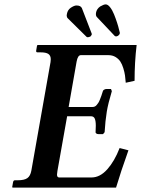

<svg xmlns="http://www.w3.org/2000/svg" viewBox="-20 -850 649 870"><path d="M37.1 0 35.2 -2 39.1 -23.9Q40.5 -33.2 47.9 -33.2H61Q90.3 -33.2 104 -43Q117.7 -52.7 122.1 -77.1L209 -568.8Q210 -577.6 210 -581.5Q210 -598.1 199.2 -605.5Q188.5 -612.8 164.1 -612.8H149.9Q142.6 -612.8 144 -621.1L147.9 -644L150.9 -646H599.1Q589.8 -567.4 589.8 -483.9L549.8 -475.1Q548.3 -493.7 546.4 -508.1Q544.4 -522.5 538.8 -540.8Q533.2 -559.1 525.4 -571Q517.6 -583 503.7 -591.6Q489.7 -600.1 471.2 -600.1H346.2Q332.5 -600.1 327.1 -570.8L291 -365.2H398.9Q404.8 -365.2 409.7 -367.4Q414.6 -369.6 418.9 -375.2Q423.3 -380.9 426.3 -385.3Q429.2 -389.6 433.3 -400.1Q437.5 -410.6 439.5 -416.5L445.8 -436Q445.8 -439.5 450.9 -443.1Q456.1 -446.8 462.9 -446.8H482.9L486.8 -437Q469.7 -379.9 463.9 -344.2Q457 -301.8 454.1 -251L446.8 -242.2H426.8Q419.9 -242.2 416 -245.4Q412.1 -248.5 413.1 -252Q414.1 -272.5 414.1 -280.3Q414.1 -301.8 409.4 -312.5Q404.8 -323.2 392.1 -323.2H284.2L240.2 -75.2Q238.3 -61.5 238.3 -59.1Q238.3 -45.9 248 -45.9H395Q433.1 -45.9 466.1 -82.8Q499 -119.6 522 -179.2L562 -168.9Q526.9 -70.8 505.9 0ZM300.8 -814.9Q316.4 -825.2 326.2 -825.2Q345.7 -825.2 351.1 -813L395 -699.2Q395 -698.7 395.5 -697.5Q396 -696.3 396 -695.8Q396 -690.9 389.2 -684.1Q380.4 -681.2 378.9 -681.2Q374 -681.2 372.1 -683.1L287.1 -767.1Q282.2 -772 282.2 -779.8Q282.2 -780.8 282.7 -783.4Q283.2 -786.1 283.2 -787.1Q286.6 -805.2 300.8 -814.9ZM434.1 -820.8Q450.2 -830.1 459 -830.1Q468.8 -830.1 479 -816.9Q489.3 -803.7 496.8 -784.9Q504.4 -766.1 510.5 -747.3Q516.6 -728.5 519.5 -715.3L522.9 -702.1V-699.2Q521.5 -692.4 515.1 -688Q509.3 -685.1 506.8 -685.1Q502 -685.1 500 -687L418.9 -772.9Q413.1 -778.8 415 -792Q418 -809.6 434.1 -820.8Z"/></svg>

Font: Linux Libertine G
Style: Bold Italic
Weight: 700
Italic angle: -11.5°
Designer: Philipp H. Poll
Foundry: Philipp H. Poll
Version: Version 4.1.0